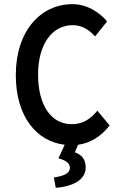

<svg xmlns="http://www.w3.org/2000/svg" viewBox="-20 -686 595 923"><path d="M448 -154C415 -113 377 -89 325 -89C226 -89 163 -179 163 -328C163 -475 232 -565 329 -565C374 -565 407 -544 437 -511L495 -583C458 -627 399 -666 328 -666C177 -666 56 -539 56 -325C56 -124 157 -6 291 10L261 75C300 86 316 100 316 121C316 148 284 161 239 167L248 217C324 211 392 182 392 119C392 78 371 58 340 46L355 10C415 2 467 -31 507 -83Z"/></svg>

Font: Falling Sky
Style: Condensed
Weight: 400
Designer: Paul D. Hunt
Foundry: Adobe Systems Incorporated
Version: Version 1.02